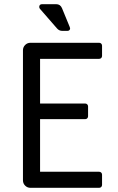

<svg xmlns="http://www.w3.org/2000/svg" viewBox="-20 -900 564 920"><path d="M90 -36V-659Q90 -674 100.5 -684.5Q111 -695 126 -695H455Q461 -695 465 -691Q469 -687 469 -681V-632Q469 -626 465 -622Q461 -618 455 -618H172V-404H388Q394 -404 398 -400Q402 -396 402 -390V-343Q402 -337 398 -333Q394 -329 388 -329H172V-77H455Q461 -77 465 -73Q469 -69 469 -63V-14Q469 -8 465 -4Q461 0 455 0H126Q111 0 100.5 -10.5Q90 -21 90 -36ZM253 -764 172 -857Q168 -861 168 -867Q168 -873 171.5 -876.5Q175 -880 182 -880H249Q269 -880 277 -861L314 -771Q316 -765 316 -764Q316 -759 312.5 -755.5Q309 -752 303 -752H279Q263 -752 253 -764Z"/></svg>

Font: Miriam Libre
Style: Regular
Weight: 400
Designer: Michal Sahar
Foundry: Hagilda
Version: Version 1.001